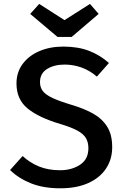

<svg xmlns="http://www.w3.org/2000/svg" viewBox="-20 -964 655 997"><path d="M562.6 -200Q562.6 -136.9 530.5 -88.7Q498.5 -40.5 438.2 -13.3Q377.9 13.8 292.8 13.8Q206.2 13.8 141.5 -11.8Q76.9 -37.4 32.3 -81L97.4 -153.8Q134.9 -119 182.6 -99.5Q230.3 -80 292.3 -80Q352.3 -80 395.6 -108.5Q439 -136.9 439 -194.4Q439 -225.1 426.2 -246.9Q413.3 -268.7 381.8 -285.9Q350.3 -303.1 293.8 -320Q181.5 -353.3 123.6 -400.5Q65.6 -447.7 65.6 -530.8Q65.6 -588.2 97.2 -631.3Q128.7 -674.4 183.8 -698.2Q239 -722.1 308.7 -722.1Q385.6 -722.1 443.1 -699.7Q500.5 -677.4 545.6 -636.9L483.1 -566.2Q445.6 -598.5 402.8 -613.6Q360 -628.7 315.9 -628.7Q261.5 -628.7 224.6 -605.9Q187.7 -583.1 187.7 -537.4Q187.7 -509.7 202.8 -490.5Q217.9 -471.3 254.1 -454.6Q290.3 -437.9 353.3 -419Q412.8 -401.5 460.3 -375.9Q507.7 -350.3 535.1 -308.5Q562.6 -266.7 562.6 -200ZM447.2 -943.6 492.3 -891.8 352.3 -772.3H278.5L136.9 -891.8L183.6 -943.6L314.9 -859.5Z"/></svg>

Font: Fira Code Medium
Style: Regular
Weight: 500
Designer: Carrois Corporate, Edenspiekermann AG, Nikita Prokopov
Foundry: Carrois Corporate, Edenspiekermann AG, Nikita Prokopov
Version: Version 6.002